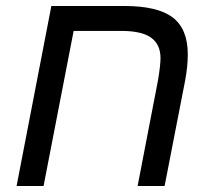

<svg xmlns="http://www.w3.org/2000/svg" viewBox="-20 -619 698 639"><path d="M225.1 -516.1 125 0H35.2L150.9 -599.1H393.1Q504.9 -599.1 554.9 -560.8Q605 -522.5 605 -438Q605 -398.9 596.2 -351.1L527.8 0H438L505.9 -352.1Q514.2 -401.9 514.2 -425.8Q514.2 -470.7 483.2 -493.4Q452.1 -516.1 383.8 -516.1Z"/></svg>

Font: Arimo
Style: Italic
Weight: 400
Italic angle: -12°
Designer: Steve Matteson
Foundry: Monotype Imaging Inc.
Version: Version 1.33